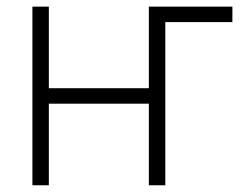

<svg xmlns="http://www.w3.org/2000/svg" viewBox="-20 -550 734 570"><path d="M669.9 -484.4H470.7V0H421.9V-242.2H125V0H76.2V-530.3H125V-288.1H421.9V-530.3H669.9Z"/></svg>

Font: Pretendard Std ExtraLight
Style: Regular
Weight: 200
Designer: Base glyphs from Inter by Rasmus Andersson; Hangeul glyphs from Noto Sans CJK(Source Han Sans) by Jang Soo-young and Kan
Foundry: Kil Hyung-jin
Version: Version 1.309